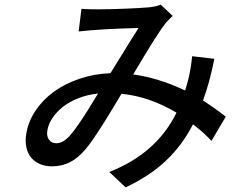

<svg xmlns="http://www.w3.org/2000/svg" viewBox="-20 -746 996 823"><path d="M279.1 -164.1Q296.2 -183.2 318.9 -216.4Q341.6 -249.6 357.2 -274.9Q372.9 -300.1 400.2 -345.2Q354.8 -340.2 315.5 -324.8Q276.3 -309.3 248.9 -287.5Q221.6 -265.6 204.4 -239.5Q187.1 -213.4 182.9 -186.1Q179 -161.9 190.2 -147Q201.3 -132.1 220.9 -132.1Q235.8 -132.1 248.9 -139.2Q262.1 -146.3 279.1 -164.1ZM947.8 -246.1 886.4 -142Q855.1 -176.8 807.2 -213.1Q761.7 -124.3 692.6 -58.4Q623.6 7.5 518.5 57.2L448.5 -8.9Q651.3 -88.4 736.5 -263.1Q621.1 -332 500.7 -344.1Q498.9 -341.3 484.4 -316.8Q469.8 -292.3 466.1 -286.2Q462.4 -280.2 449 -258.2Q435.7 -236.2 430.2 -227.6Q424.7 -219.1 413 -200.6Q401.3 -182.2 394.5 -172.2Q387.8 -162.3 378.4 -148.4Q369 -134.6 361.2 -124.5Q353.3 -114.3 346.2 -105.8Q313.6 -67.5 278.9 -50.2Q244.3 -33 202.4 -33Q174 -33 151.3 -42.8Q128.6 -52.6 113.6 -70.3Q98.7 -88.1 93 -114.5Q87.4 -141 92.7 -172.9Q101.2 -225.5 132.6 -272.2Q164.1 -318.9 211.3 -353.2Q258.5 -387.4 321.4 -408.6Q384.2 -429.7 453.5 -432.2Q554.3 -596.2 573.9 -626.1Q410.2 -621.8 317.1 -611.2L329.2 -708.1Q353.7 -706 403.8 -706Q443.2 -706 512.1 -708.6Q581 -711.3 612.2 -714.1Q642.4 -715.9 669 -725.9L720.2 -677.9Q717.7 -675.4 709.3 -667.4Q701 -659.4 696 -653.9Q691.1 -648.4 686.1 -642Q680.4 -634.6 673.1 -623.9Q665.8 -613.3 659.3 -603.5Q652.7 -593.8 642.6 -577.8Q632.5 -561.8 626.1 -551.5Q619.7 -541.2 607.4 -521Q595.2 -500.7 589.3 -491.1Q583.5 -481.5 569.6 -458.3Q555.8 -435 550.8 -426.8Q658.7 -412.6 773.4 -358Q782.7 -386.7 788.4 -410.9Q799 -457 803.6 -505L898.8 -494Q878.9 -393.1 850.1 -315Q891.7 -289.1 947.8 -246.1Z"/></svg>

Font: Karasuma Gothic
Style: Medium Italic
Weight: 500
Italic angle: 9.39998°
Designer: Rasmus Andersson / Ryoko Nishizuka
Foundry: Genbu
Version: Version 1.00